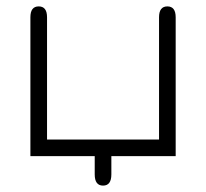

<svg xmlns="http://www.w3.org/2000/svg" viewBox="-20 -488 644 600"><path d="M276 57V0H75V-434Q75 -468 101 -468Q127 -468 127 -434V-52H477V-434Q477 -468 503 -468Q529 -468 529 -434V0H328V57Q328 92 302 92Q276 92 276 57Z"/></svg>

Font: Jura
Style: Regular
Weight: 400
Designer: Daniel Johnson, Alexei Vanyashin
Foundry: Daniel Johnson
Version: Version 5.103